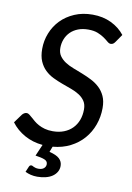

<svg xmlns="http://www.w3.org/2000/svg" viewBox="-98 -785 705 1025"><g transform="rotate(10 254.5 -273.0)"><path d="M137.5 124.5Q140.5 124.5 143.5 126.2Q146.5 128 151 130Q155.5 132 161.8 133.8Q168 135.5 177 135.5Q196 135.5 206.2 126.5Q216.5 117.5 216.5 104Q216.5 87.5 199.2 80.5Q182 73.5 149.5 69L176.5 6.5Q122 1.5 78 -23Q34 -47.5 5.5 -86L40 -133.5Q44.5 -139 51 -142.8Q57.5 -146.5 64.5 -146.5Q71 -146.5 78.2 -141.2Q85.5 -136 94.2 -128Q103 -120 114 -110.8Q125 -101.5 139.8 -93.5Q154.5 -85.5 173.5 -80.2Q192.5 -75 217 -75Q250.5 -75 277.2 -85.5Q304 -96 322.8 -115Q341.5 -134 351.5 -160.2Q361.5 -186.5 361.5 -218.5Q361.5 -245.5 349.8 -263.2Q338 -281 318.5 -293.5Q299 -306 274.2 -315Q249.5 -324 223.5 -333.5Q197.5 -343 172.8 -355Q148 -367 128.5 -385.8Q109 -404.5 97.2 -431.8Q85.5 -459 85.5 -498.5Q85.5 -543 101.8 -584Q118 -625 148.2 -656.2Q178.5 -687.5 222 -706.2Q265.5 -725 320 -725Q376 -725 420.8 -703.5Q465.5 -682 494 -645.5L465 -603.5Q459.5 -595.5 454 -591.8Q448.5 -588 440.5 -588Q432 -588 422.2 -596.5Q412.5 -605 398 -615.2Q383.5 -625.5 362.5 -634Q341.5 -642.5 310.5 -642.5Q279.5 -642.5 255.2 -633Q231 -623.5 214.2 -606.8Q197.5 -590 188.8 -567.8Q180 -545.5 180 -520Q180 -494.5 192 -477.2Q204 -460 223.5 -447.2Q243 -434.5 268 -425Q293 -415.5 319 -405.2Q345 -395 370 -382.2Q395 -369.5 414.5 -351.2Q434 -333 446 -306.8Q458 -280.5 458 -243Q458 -195 442.2 -151.5Q426.5 -108 397.2 -74.5Q368 -41 325.8 -19.5Q283.5 2 231 6.5L219.5 36.5Q257.5 45.5 274.2 61.2Q291 77 291 100.5Q291 118.5 282.5 133Q274 147.5 259 157.8Q244 168 223 173.2Q202 178.5 177.5 178.5Q158.5 178.5 142.2 174.5Q126 170.5 112 163.5L124.5 134Q126.5 129.5 129.2 127Q132 124.5 137.5 124.5Z"/></g></svg>

Font: Lato Medium
Style: Italic
Weight: 500
Italic angle: -7°
Designer: Lukasz Dziedzic
Foundry: tyPoland Lukasz Dziedzic
Version: Version 2.006; 2014-01-15